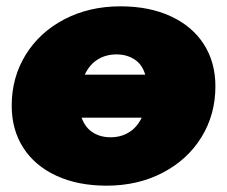

<svg xmlns="http://www.w3.org/2000/svg" viewBox="-20 -577 718 607"><path d="M661 -304Q661 -215 617 -143.5Q573 -72 494.5 -31Q416 10 317 10Q226 10 158 -21.5Q90 -53 53.5 -110Q17 -167 17 -243Q17 -332 61 -403.5Q105 -475 183.5 -516Q262 -557 361 -557Q452 -557 520 -525.5Q588 -494 624.5 -437Q661 -380 661 -304ZM248 -341H439Q430 -373 405.5 -389Q381 -405 348 -405Q315 -405 289 -389Q263 -373 248 -341ZM428 -205H238Q249 -174 273 -158.5Q297 -143 330 -143Q362 -143 387.5 -158.5Q413 -174 428 -205Z"/></svg>

Font: Montserrat Alternates Black
Style: Italic
Weight: 900
Italic angle: -11.3°
Designer: Julieta Ulanovsky
Foundry: Julieta Ulanovsky
Version: Version 7.200